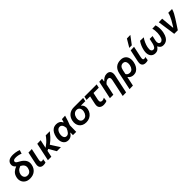

<svg xmlns="http://www.w3.org/2000/svg" viewBox="504 -2799 5005 5005"><g transform="rotate(-45 3006.0 -297.0)"><path d="M272 12.5Q184.5 12.5 127.8 -26.2Q71 -65 48.8 -126.5Q26.5 -188 41.5 -257Q60.5 -347 114.5 -396.2Q168.5 -445.5 238 -469.5Q200.5 -497.5 183.2 -535.2Q166 -573 176 -620Q188.5 -679 240 -712.8Q291.5 -746.5 393 -746.5Q431 -746.5 471.8 -740.2Q512.5 -734 547.8 -724.5Q583 -715 604 -705L572 -604.5Q528.5 -624 480.8 -633.2Q433 -642.5 396.5 -642.5Q352 -642.5 326.8 -632.8Q301.5 -623 294.5 -592.5Q291.5 -576.5 301.8 -559Q312 -541.5 351 -519.5L401.5 -491Q487 -443.5 530 -374.8Q573 -306 552.5 -209.5Q530.5 -105.5 457.8 -46.5Q385 12.5 272 12.5ZM171 -246.5Q162.5 -207.5 172 -172.2Q181.5 -137 208.5 -114.5Q235.5 -92 280.5 -92Q341 -92 375.8 -127.8Q410.5 -163.5 422.5 -221.5Q436 -283.5 409 -326.5Q382 -369.5 321.5 -401.5Q252.5 -378 217 -337.8Q181.5 -297.5 171 -246.5Z M766.5 12.5Q722 12.5 690 -5Q658 -22.5 645.2 -61Q632.5 -99.5 646 -162.5Q653.5 -197.5 658.8 -222Q664 -246.5 669.5 -274Q684 -341.5 695 -393Q706 -444.5 717.5 -498L845 -502Q826.5 -414.5 810.8 -340.5Q795 -266.5 784 -216L776 -176Q767.5 -136.5 776.2 -114.5Q785 -92.5 817.5 -92.5Q829 -92.5 840 -96Q851 -99.5 866 -108L851.5 -4Q836 3.5 815 8Q794 12.5 766.5 12.5Z M936 0Q947.5 -53.5 958.5 -104.2Q969.5 -155 982.5 -217.5L993 -266.5Q1008 -336.5 1019.5 -389.5Q1031 -442.5 1042.5 -498L1170.5 -502Q1156 -435.5 1143.5 -376.5Q1131 -317.5 1121 -270.5L1167 -304.5Q1230.5 -349 1277.5 -400.8Q1324.5 -452.5 1354 -498H1505Q1466 -446.5 1407 -381.2Q1348 -316 1256.5 -249L1309 -166Q1333.5 -128.5 1361 -85.2Q1388.5 -42 1415.5 0H1267Q1249 -31.5 1231.8 -61.2Q1214.5 -91 1196 -123L1151 -201.5L1101.5 -180Q1091.5 -133 1082.2 -89.8Q1073 -46.5 1063 0Z M1684 12.5Q1628.5 12.5 1590.5 -12Q1552.5 -36.5 1532 -77.8Q1511.5 -119 1507.2 -170.2Q1503 -221.5 1514.5 -275Q1529 -344.5 1558.5 -397.8Q1588 -451 1635.5 -481Q1683 -511 1752 -511Q1810 -511 1852 -486.2Q1894 -461.5 1915 -411H1926Q1934.5 -435.5 1940.2 -456.8Q1946 -478 1951 -498L2073.5 -503.5Q2056 -437.5 2032.2 -368.2Q2008.5 -299 1984.5 -239.5Q1983.5 -179.5 1982.2 -119.5Q1981 -59.5 1980 0H1860Q1860.5 -23 1860.8 -46.2Q1861 -69.5 1861.5 -91.5H1853Q1820 -36 1778.2 -11.8Q1736.5 12.5 1684 12.5ZM1726.5 -96.5Q1770.5 -96.5 1805.5 -133.5Q1840.5 -170.5 1874.5 -253Q1865.5 -333 1837 -366.8Q1808.5 -400.5 1767 -400.5Q1731 -400.5 1706 -381.2Q1681 -362 1665.5 -331.2Q1650 -300.5 1642.5 -265.5Q1633 -222 1638.8 -183.5Q1644.5 -145 1666.2 -120.8Q1688 -96.5 1726.5 -96.5Z M2345.5 12.5Q2276 12.5 2227 -11.5Q2178 -35.5 2149.2 -76.5Q2120.5 -117.5 2112 -169Q2103.5 -220.5 2115 -276Q2136 -378.5 2208.2 -438.2Q2280.5 -498 2389.5 -498H2734.5L2713 -398H2557L2555 -388.5Q2596 -361 2610.8 -309.2Q2625.5 -257.5 2613.5 -203.5Q2599.5 -138.5 2562.5 -90Q2525.5 -41.5 2470 -14.5Q2414.5 12.5 2345.5 12.5ZM2349.5 -92.5Q2408 -92.5 2445 -133.8Q2482 -175 2494.5 -234.5Q2504 -278.5 2495.5 -316Q2487 -353.5 2460.5 -376.5Q2434 -399.5 2389.5 -399.5Q2331.5 -399.5 2293.2 -360.2Q2255 -321 2242.5 -261.5Q2233 -216.5 2241.5 -178Q2250 -139.5 2277 -116Q2304 -92.5 2349.5 -92.5Z M2991.5 12.5Q2908 12.5 2865 -33Q2822 -78.5 2841.5 -171Q2853.5 -228.5 2865 -282Q2876.5 -335.5 2890 -398H2759.5L2780.5 -498H3232L3210.5 -398H3015Q3004 -347.5 2993.5 -297.8Q2983 -248 2972 -197.5Q2960.5 -144.5 2977.5 -118.5Q2994.5 -92.5 3034 -92.5Q3052.5 -92.5 3073.8 -98.8Q3095 -105 3120 -120L3107 -13.5Q3086 -1.5 3053 5.5Q3020 12.5 2991.5 12.5Z M3499 196Q3510 143.5 3522.8 83.5Q3535.5 23.5 3549.5 -42Q3562 -102 3575 -162.8Q3588 -223.5 3600.5 -283.5Q3611.5 -335 3599 -364.5Q3586.5 -394 3542 -394Q3504.5 -394 3474.5 -372.2Q3444.5 -350.5 3416.5 -318L3394 -211Q3381.5 -153.5 3371 -103.8Q3360.5 -54 3349 0H3222Q3233.5 -54 3244.2 -104.8Q3255 -155.5 3268 -217L3278.5 -267Q3289.5 -318.5 3302 -377Q3314.5 -435.5 3327.5 -498L3436 -504.5L3423.5 -418.5H3434.5Q3462 -455 3508.8 -483Q3555.5 -511 3611.5 -511Q3691 -511 3722.5 -458.8Q3754 -406.5 3735.5 -318Q3724.5 -268 3715.2 -224.5Q3706 -181 3698 -143L3681.5 -64.5Q3666.5 5.5 3653.5 67Q3640.5 128.5 3627 192Z M3750.5 196Q3762 142 3773.2 89.5Q3784.5 37 3797.5 -24.5L3851 -279.5Q3875.5 -395.5 3944 -453.2Q4012.5 -511 4122 -511Q4207 -511 4257.2 -471.2Q4307.5 -431.5 4324 -365Q4340.5 -298.5 4323.5 -217.5Q4309.5 -149.5 4277.8 -97.5Q4246 -45.5 4199.2 -16.5Q4152.5 12.5 4093 12.5Q4046 12.5 4004.2 -7Q3962.5 -26.5 3940.5 -62.5H3932L3923 -18Q3911 38.5 3900.5 88.2Q3890 138 3878.5 192ZM4060 -98.5Q4117.5 -98.5 4151.2 -138.2Q4185 -178 4198 -239Q4207 -284.5 4200.8 -322.8Q4194.5 -361 4171.5 -384Q4148.5 -407 4107.5 -407Q4057 -407 4024.5 -375Q3992 -343 3977.5 -274L3953.5 -159Q3969.5 -128 3997.2 -113.2Q4025 -98.5 4060 -98.5Z M4535.5 12.5Q4491 12.5 4459 -5Q4427 -22.5 4414.2 -61Q4401.5 -99.5 4415 -162.5Q4422.5 -197.5 4427.8 -222Q4433 -246.5 4438.5 -274Q4453 -341.5 4464 -393Q4475 -444.5 4486.5 -498L4614 -502Q4595.5 -414.5 4579.8 -340.5Q4564 -266.5 4553 -216L4545 -176Q4536.5 -136.5 4545.2 -114.5Q4554 -92.5 4586.5 -92.5Q4598 -92.5 4609 -96Q4620 -99.5 4635 -108L4620.5 -4Q4605 3.5 4584 8Q4563 12.5 4535.5 12.5ZM4506 -569.5Q4539 -624.5 4571.2 -678.5Q4603.5 -732.5 4635.5 -786.5L4765 -789.5Q4723 -733.5 4682 -679Q4641 -624.5 4601 -571Z M4889 12.5Q4832 12.5 4789.5 -18.5Q4747 -49.5 4730.2 -111Q4713.5 -172.5 4733 -264.5Q4746.5 -327.5 4771.8 -387.8Q4797 -448 4836 -502L4968 -498Q4929.5 -445 4900 -379.2Q4870.5 -313.5 4857 -250Q4840 -168 4858.5 -130.2Q4877 -92.5 4921 -92.5Q4956.5 -92.5 4981 -130.2Q5005.5 -168 5017.5 -223Q5025 -257.5 5032.5 -292.5Q5040 -327.5 5046.5 -359H5153.5Q5146.5 -326.5 5138.5 -289.5Q5130.5 -252.5 5123 -216.5Q5112 -165.5 5128.8 -129Q5145.5 -92.5 5185 -92.5Q5222 -92.5 5249.2 -123.5Q5276.5 -154.5 5292.5 -231.5Q5301.5 -272.5 5303.8 -320.8Q5306 -369 5301 -415.2Q5296 -461.5 5283.5 -498L5405 -502Q5419 -464 5425 -416Q5431 -368 5429 -317.8Q5427 -267.5 5417 -221.5Q5398.5 -135 5365 -83.8Q5331.5 -32.5 5287.5 -10Q5243.5 12.5 5193 12.5Q5132.5 12.5 5099 -16.5Q5065.5 -45.5 5053.5 -79H5044Q5026 -45.5 4988 -16.5Q4950 12.5 4889 12.5Z M5593.5 0Q5587 -46 5580 -94.8Q5573 -143.5 5567 -188.5L5554 -277Q5546 -332 5538 -387.8Q5530 -443.5 5522.5 -498L5650.5 -502Q5656 -441.5 5663 -365Q5670 -288.5 5676.5 -218.5L5683.5 -137.5H5695L5792 -301.5Q5820 -354 5840.5 -401Q5861 -448 5871 -498H6011.5Q5995 -437 5964 -378Q5933 -319 5897 -263.5Q5854 -196.5 5811 -130.2Q5768 -64 5726 0Z"/></g></svg>

Font: Commissioner SemiBold
Style: Italic
Weight: 600
Italic angle: -12°
Designer: Kostas Bartsokas
Foundry: Kostas Bartsokas
Version: Version 1.000; ttfautohint (v1.8.3)